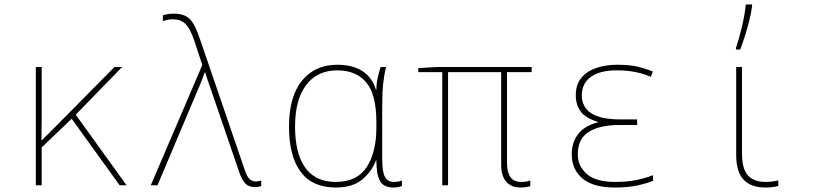

<svg xmlns="http://www.w3.org/2000/svg" viewBox="-20 -827 3640 857"><path d="M140 0V-528H166V-385Q166 -337 166 -293Q166 -249 165 -201H167Q183 -217 199.5 -233.5Q216 -250 235 -269L491 -528H525L318 -315L545 0H514L300 -297L166 -169V0Z M1118 8Q1090 8 1075 -8Q1060 -24 1049 -55L922 -426Q914 -450 907.5 -467.5Q901 -485 896 -504H894Q887 -486 880.5 -468Q874 -450 866 -433L683 0H653L883 -537L847 -646Q828 -702 806.5 -721.5Q785 -741 751 -741Q738 -741 727 -738.5Q716 -736 707 -733V-759Q717 -762 728.5 -764Q740 -766 757 -766Q801 -766 825 -744Q849 -722 870 -660L1074 -64Q1084 -36 1095.5 -26.5Q1107 -17 1121 -17Q1129 -17 1135.5 -18.5Q1142 -20 1146 -21V3Q1141 5 1134.5 6.5Q1128 8 1118 8Z M1479 10Q1374 10 1322 -60Q1270 -130 1270 -262Q1270 -395 1327.5 -466.5Q1385 -538 1486 -538Q1553 -538 1597 -510Q1641 -482 1658 -427H1660Q1660 -454 1666 -480Q1672 -506 1679 -528H1703Q1695 -495 1690.5 -455.5Q1686 -416 1686 -348V-119Q1686 -59 1698.5 -37Q1711 -15 1737 -15Q1758 -15 1774 -21V3Q1758 10 1736 10Q1693 10 1676.5 -18.5Q1660 -47 1660 -111H1658Q1640 -62 1597 -26Q1554 10 1479 10ZM1479 -15Q1574 -15 1617 -81.5Q1660 -148 1660 -258V-281Q1660 -406 1614.5 -459.5Q1569 -513 1486 -513Q1396 -513 1346.5 -447.5Q1297 -382 1297 -262Q1297 -142 1342.5 -78.5Q1388 -15 1479 -15Z M2303 10Q2262 10 2239.5 -16Q2217 -42 2217 -92V-505H1980V0H1954V-505H1847V-523L1933 -528H2353V-505H2243V-100Q2243 -59 2258 -37Q2273 -15 2307 -15Q2322 -15 2331 -17Q2340 -19 2347 -21V4Q2340 6 2328.5 8Q2317 10 2303 10Z M2726 10Q2626 10 2579 -31Q2532 -72 2532 -138Q2532 -191 2560.5 -228.5Q2589 -266 2649 -281V-283Q2592 -300 2571 -330.5Q2550 -361 2550 -401Q2550 -451 2576 -481Q2602 -511 2644 -524.5Q2686 -538 2733 -538Q2789 -538 2823.5 -530Q2858 -522 2894 -508L2885 -484Q2856 -497 2818.5 -505Q2781 -513 2734 -513Q2658 -513 2617.5 -484Q2577 -455 2577 -401Q2577 -349 2619 -321.5Q2661 -294 2750 -294H2824V-269H2744Q2656 -269 2607.5 -238Q2559 -207 2559 -138Q2559 -86 2599 -50.5Q2639 -15 2726 -15Q2779 -15 2818.5 -23Q2858 -31 2895 -45V-20Q2869 -9 2826.5 0.5Q2784 10 2726 10Z M3396 10Q3332 10 3299 -25Q3266 -60 3266 -136V-528H3292V-143Q3292 -73 3318.5 -44Q3345 -15 3398 -15Q3413 -15 3427.5 -17Q3442 -19 3454 -22V3Q3430 10 3396 10ZM3265 -613Q3278 -651 3291 -705Q3304 -759 3309 -807H3337V-799Q3333 -769 3324 -733.5Q3315 -698 3304.5 -665Q3294 -632 3284 -606H3265Z"/></svg>

Font: Noto Sans Mono Thin
Style: Regular
Weight: 100
Designer: Monotype Design Team
Foundry: Monotype Imaging Inc.
Version: Version 2.014